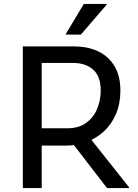

<svg xmlns="http://www.w3.org/2000/svg" viewBox="-20 -956 700 976"><path d="M152 -216V-304H324Q380 -304 417.5 -331Q455 -358 473.5 -402Q492 -446 492 -496Q492 -568 453.5 -602Q415 -636 352 -636H152V-720H356Q428 -720 481 -694Q534 -668 563 -618Q592 -568 592 -496Q592 -429 569.5 -376.5Q547 -324 508.5 -288.5Q470 -253 421.5 -234.5Q373 -216 320 -216ZM96 0V-720H192V0ZM524 0 336 -244 436 -256 636 -4V0ZM315 -780V-784L406 -936H522V-932L391 -780Z"/></svg>

Font: Kufam
Style: Regular
Weight: 400
Designer: Wael Morcos, Artur Schmal
Foundry: Original Type
Version: Version 1.301; ttfautohint (v1.8.3)